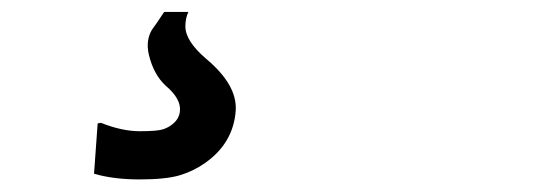

<svg xmlns="http://www.w3.org/2000/svg" viewBox="-20 -41 873 313"><path d="M133.3 242.2 139.2 160.2 144.5 159.2Q178.7 172.9 207.8 172.9Q236.8 172.9 246.1 169.7Q255.4 166.5 261.7 161.1Q272.5 152.3 273.4 139.2Q274.9 119.6 250 98.6Q230.5 80.6 222.7 48.3Q217.3 25.4 227.5 7.8Q231 2.9 235.8 -3.9L247.6 -21.5H287.1Q282.2 -11.2 282.2 2Q282.2 25.9 315.9 54.7Q366.7 97.2 364.3 138.7Q360.8 191.9 314.5 224.6Q294.9 238.3 272.5 244.9Q250 251.5 207.5 251.5Q165 251.5 133.3 242.2Z"/></svg>

Font: HeadlandOne
Style: Regular
Weight: 400
Designer: Gary Lonergan
Foundry: Sorkin Type Co.
Version: Version 1.002